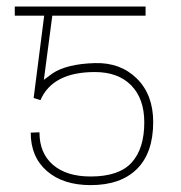

<svg xmlns="http://www.w3.org/2000/svg" viewBox="-20 -548 545 577"><path d="M81.1 -253.4 112.8 -501H24.4V-528.3H417.5V-501H137.2L111.8 -308.1L136.7 -326.7Q179.7 -356 265.6 -358.4Q342.3 -360.4 391.4 -311.8Q440.4 -263.2 440.4 -181.2Q440.4 -88.9 391.6 -40.3Q342.8 8.3 252.4 8.3Q169.9 8.3 121.1 -33.9Q72.3 -76.2 72.3 -149.4L98.6 -150.4Q98.6 -87.4 139.4 -52.5Q180.2 -17.6 252.4 -17.6Q337.4 -17.6 375.5 -59.3Q413.6 -101.1 413.6 -180.2Q413.6 -251.5 374.3 -291.5Q335 -331.5 265.1 -331.5Q138.2 -331.5 101.6 -247.1Z"/></svg>

Font: Roboto Thin
Style: Regular
Weight: 250
Designer: Google
Version: Version 2.134; 2016